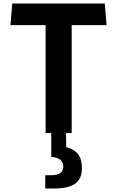

<svg xmlns="http://www.w3.org/2000/svg" viewBox="-20 -750 660 1082"><path d="M384 0V-608.5H580.5L570.5 -730H49L39 -608.5H237V0H269V133.5C308 138 336.5 151 336.5 188.5C336.5 220 316.5 237.5 267 237.5H235V312.5H279.5C408.5 312.5 441.5 266.5 441.5 196.5C441.5 128 411 94 353 79L352 0Z"/></svg>

Font: Monaspace Argon
Style: Bold
Weight: 700
Designer: Riley Cran & the Lettermatic Team
Foundry: Lettermatic
Version: Version 1.000 (Monaspace Argon)